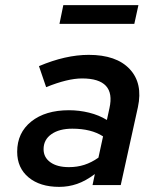

<svg xmlns="http://www.w3.org/2000/svg" viewBox="-20 -722 640 749"><path d="M211 7Q136 7 91.5 -30Q47 -67 47 -130Q47 -204 102 -248Q157 -292 249 -292Q289 -292 327.5 -282.5Q366 -273 397 -254L407 -300Q433 -416 300 -416Q244 -416 160 -382L132 -464Q236 -508 326 -508Q434 -508 486 -452.5Q538 -397 518 -304L451 0H341L350 -43Q314 -16 280.5 -4.5Q247 7 211 7ZM150 -140Q150 -108 176.5 -89Q203 -70 249 -70Q281 -70 309 -79Q337 -88 364 -107L382 -190Q336 -220 262 -220Q211 -220 180.5 -198.5Q150 -177 150 -140ZM212 -629 227 -702H520L504 -629Z"/></svg>

Font: Red Hat Mono Medium
Style: Italic
Weight: 500
Italic angle: -12°
Monospace: yes
Designer: Pentagram, MCKL
Foundry: Pentagram, MCKL
Version: Version 1.023; ttfautohint (v1.8.3)